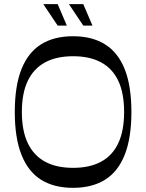

<svg xmlns="http://www.w3.org/2000/svg" viewBox="-20 -888 702 922"><path d="M331 14Q239 14 177 -25Q115 -64 83 -145Q51 -226 51 -350Q51 -475 83 -555.5Q115 -636 177 -675Q239 -714 331 -714Q422 -714 484.5 -675Q547 -636 579 -555.5Q611 -475 611 -350Q611 -226 579 -145Q547 -64 484.5 -25Q422 14 331 14ZM331 -82Q411 -82 465.5 -111.5Q520 -141 548 -200.5Q576 -260 576 -350Q576 -441 548 -500Q520 -559 465.5 -588.5Q411 -618 331 -618Q251 -618 196.5 -588.5Q142 -559 113.5 -500Q85 -441 85 -350Q85 -260 113.5 -200.5Q142 -141 196.5 -111.5Q251 -82 331 -82ZM380 -765 311 -868H380L424 -765ZM257 -765 188 -868H257L301 -765Z"/></svg>

Font: Ojuju Medium
Style: Regular
Weight: 500
Designer: Chisaokwu Joboson, Mirko Velimirovic
Foundry: Udi Foundry
Version: Version 1.000